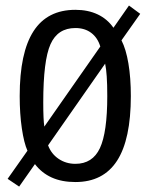

<svg xmlns="http://www.w3.org/2000/svg" viewBox="-20 -652 540 700"><path d="M155.3 -122.1Q167 -90.8 193.8 -72.8Q220.7 -54.7 254.9 -54.7Q317.4 -54.7 344.2 -111.8Q371.1 -168.9 371.1 -301.8Q371.1 -345.7 369.1 -373.5Q367.2 -401.4 363.3 -419.9ZM141.6 -190.4 345.7 -482.4Q335.9 -514.6 312.5 -532.2Q289.1 -549.8 254.9 -549.8Q190.4 -549.8 164.1 -490.7Q137.7 -431.6 137.7 -278.3Q137.7 -245.1 138.7 -224.6Q139.6 -204.1 141.6 -190.4ZM422.9 -504.9Q439.5 -472.7 448.2 -420.4Q457 -368.2 457 -301.8Q457 -143.6 406.7 -65.9Q356.4 11.7 254.9 11.7Q205.1 11.7 168.5 -4.9Q131.8 -21.5 107.4 -53.7L49.8 28.3L7.8 0L80.1 -102.5Q67.4 -130.9 59.6 -184.1Q51.8 -237.3 51.8 -301.8Q51.8 -460 102.1 -538.1Q152.3 -616.2 254.9 -616.2Q300.8 -616.2 335.9 -599.6Q371.1 -583 393.6 -550.8L450.2 -631.8L491.2 -601.6Z"/></svg>

Font: BabelStone Xiangqi
Style: Regular
Weight: 400
Designer: Andrew West
Foundry: BabelStone
Version: Version 11.000 June 09, 2018